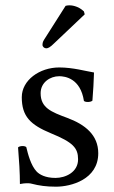

<svg xmlns="http://www.w3.org/2000/svg" viewBox="-20 -693 430 723"><path d="M48 -138C52 -89 55 -42 55 0C65 -2 75 -3 80 -3C87 -3 93 -3 100 -1C127 6 154 10 191 10C247 10 350 -17 350 -116C350 -184.3 301 -224 233 -249.2C172.8 -271.5 133 -287 133 -342C133 -383 169 -406 203 -406C225 -406 283 -398 296 -313C302 -307 322 -308 328 -314C331 -350 333 -387 334 -420C303 -425 255 -439 203 -439C129 -439 62 -391 62 -327C62 -254 95 -223 172 -191C255 -157 274 -136 274 -93C274 -44 226 -23 189 -23C150 -23 128.3 -36.3 118 -47C96 -70 85 -114 79 -139C73 -145 54 -144 48 -138ZM227 -671 151.4 -552C143.3 -539.2 140 -535.2 140 -524C140 -517 147 -511 154 -511C161 -511 169 -515 184 -530L299 -639L296 -650C273 -672 247.4 -673 241 -673C236 -673 230 -672 227 -671Z"/></svg>

Font: Libertinus Math
Style: Regular
Weight: 400
Designer: Philipp H. Poll
Foundry: Khaled Hosny
Version: Version 6.2